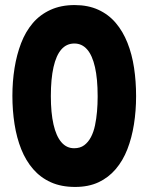

<svg xmlns="http://www.w3.org/2000/svg" viewBox="-20 -719 587 759"><path d="M277 20Q222 20 181 1.5Q140 -17 111 -50.5Q82 -84 64 -129Q46 -174 37.5 -228Q29 -282 29 -340Q29 -397 37.5 -450Q46 -503 63.5 -548.5Q81 -594 109.5 -627.5Q138 -661 179.5 -680Q221 -699 275 -699Q328 -699 368.5 -680.5Q409 -662 437.5 -628.5Q466 -595 484 -549.5Q502 -504 510 -450.5Q518 -397 518 -339Q518 -281 509.5 -227.5Q501 -174 483.5 -129Q466 -84 437.5 -50.5Q409 -17 369.5 1.5Q330 20 277 20ZM273 -133Q297 -133 313 -145Q329 -157 339.5 -177Q350 -197 355.5 -223Q361 -249 363.5 -278Q366 -307 366 -335V-340Q366 -407 355.5 -453.5Q345 -500 324.5 -523.5Q304 -547 274 -547Q243 -547 222.5 -523.5Q202 -500 191.5 -453.5Q181 -407 181 -339Q181 -273 191.5 -227Q202 -181 222.5 -157Q243 -133 273 -133Z"/></svg>

Font: Fredoka SemiCondensed SemiBold
Style: Regular
Weight: 600
Width: 4
Designer: Ben Nathan
Foundry: Milena B. Brandão, Ben Nathan
Version: Version 2.001